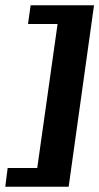

<svg xmlns="http://www.w3.org/2000/svg" viewBox="-26 -650 376 727"><path d="M-6 57 3 -14H115L192 -559H80L90 -630H330L234 57Z"/></svg>

Font: Alumni Sans Thin ExtraBold
Style: Italic
Weight: 800
Italic angle: -8°
Version: Version 1.016